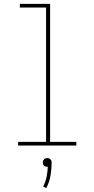

<svg xmlns="http://www.w3.org/2000/svg" viewBox="-20 -755 490 996"><path d="M74 0V-19H219V-716H83V-735H240V-19H376V0ZM220 221 204 213Q216 189 221.5 163Q227 137 228 110H225Q220 110 216 109Q212 108 208.5 104.5Q205 101 203.5 96.5Q202 92 202 88Q202 83 203.5 79Q205 75 208.5 71.5Q212 68 216 66.5Q220 65 225 65Q230 65 234 66.5Q238 68 241.5 71.5Q245 75 246.5 79Q248 83 248 88Q248 122 242 156Q236 190 220 221Z"/></svg>

Font: Iosevka Etoile Thin
Style: Regular
Weight: 100
Designer: Belleve Invis
Foundry: Belleve Invis
Version: Version 22.1.2; ttfautohint (v1.8.4)